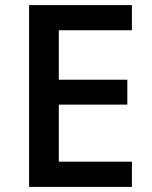

<svg xmlns="http://www.w3.org/2000/svg" viewBox="-20 -734 598 754"><path d="M498 -99.1V0H94.2V-713.9H498V-615.2H210.9V-420.9H480V-323.2H210.9V-99.1Z"/></svg>

Font: Open Sans
Style: SemiBold
Weight: 600
Foundry: Ascender Corporation
Version: Version 1.10